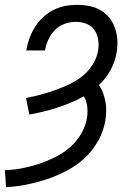

<svg xmlns="http://www.w3.org/2000/svg" viewBox="-46 -548 566 791"><path d="M-21 223 -26 153Q9 152 43.5 145.5Q78 139 111.5 128Q145 117 178 101Q211 85 239.5 61Q268 37 287 5.5Q306 -26 312 -60Q316 -84 313.5 -108Q311 -132 299 -151Q272 -136 244 -124.5Q216 -113 188 -104Q160 -95 131.5 -88Q103 -81 75 -76L61 -144Q91 -150 121 -158Q151 -166 180.5 -176.5Q210 -187 239 -200.5Q268 -214 293 -234Q318 -254 335.5 -281.5Q353 -309 358 -339Q362 -362 358.5 -384.5Q355 -407 343 -424.5Q331 -442 310 -450Q289 -458 266 -458Q244 -458 221 -450Q198 -442 181 -425Q164 -408 154 -386.5Q144 -365 140 -343V-340H62L63 -344Q67 -368 76 -392Q85 -416 99 -438Q113 -460 132.5 -478Q152 -496 175.5 -507.5Q199 -519 223 -523.5Q247 -528 271 -528Q298 -528 323 -523Q348 -518 369 -505.5Q390 -493 405 -474Q420 -455 428 -431.5Q436 -408 437.5 -382Q439 -356 434 -330Q428 -294 409.5 -259.5Q391 -225 361 -197Q372 -183 378.5 -165Q385 -147 388.5 -128.5Q392 -110 391.5 -90.5Q391 -71 388 -51Q381 -9 359 31Q337 71 304 102Q271 133 230.5 154.5Q190 176 148 190Q106 204 63.5 212.5Q21 221 -21 223Z"/></svg>

Font: Iosevka Custom
Style: Italic
Weight: 400
Italic angle: -9°
Monospace: yes
Designer: Belleve Invis
Foundry: Belleve Invis
Version: Version 30.3.3; ttfautohint (v1.8.3)